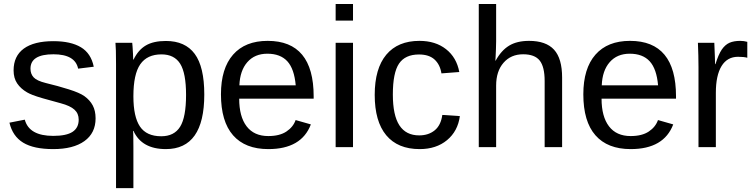

<svg xmlns="http://www.w3.org/2000/svg" viewBox="-20 -745 3820 972"><path d="M463.9 -146Q463.9 -71.3 407.5 -30.8Q351.1 9.8 249.5 9.8Q150.9 9.8 97.4 -22.7Q43.9 -55.2 27.8 -124L105.5 -139.2Q127.4 -57.1 249.5 -57.1Q316.4 -57.1 347.4 -77.6Q378.4 -98.1 378.4 -139.2Q378.4 -170.4 356.9 -189.9Q335.4 -209.5 287.6 -222.2Q231 -237.3 197.5 -247.1Q164.1 -256.8 146 -263.9Q127.9 -271 117.2 -277.3Q85 -295.9 66.9 -322.8Q48.8 -349.6 48.8 -388.7Q48.8 -460.9 100.3 -498.8Q151.9 -536.6 250.5 -536.6Q337.9 -536.6 389.4 -505.9Q440.9 -475.1 454.6 -407.2L375.5 -397.5Q360.4 -470.2 250.5 -470.2Q134.3 -470.2 134.3 -397.5Q134.3 -370.6 150.4 -353.3Q166.5 -335.9 211.9 -324.7Q272.9 -310.1 328.1 -292.7Q383.3 -275.4 407.2 -258.3Q435.1 -238.3 449.5 -211.2Q463.9 -184.1 463.9 -146Z M1014.2 -266.6Q1014.2 9.8 819.8 9.8Q697.8 9.8 655.8 -82H653.3Q655.3 -78.6 655.3 1V207.5H567.4V-420.4Q567.4 -502 564.5 -528.3H649.4Q649.9 -526.4 651.1 -509.3Q652.3 -492.2 653.3 -472.4Q654.3 -452.6 654.3 -443.4H656.2Q679.7 -492.2 718.3 -514.9Q756.8 -537.6 819.8 -537.6Q917.5 -537.6 965.8 -472.2Q1014.2 -406.7 1014.2 -266.6ZM921.9 -264.6Q921.9 -375 892.1 -422.4Q862.3 -469.7 797.4 -469.7Q725.1 -469.7 690.2 -419.7Q655.3 -369.6 655.3 -257.8Q655.3 -153.8 688.5 -104.5Q721.7 -55.2 796.4 -55.2Q861.8 -55.2 891.8 -103.3Q921.9 -151.4 921.9 -264.6Z M1190.9 -245.6Q1190.9 -154.8 1228.5 -105.5Q1266.1 -56.2 1338.4 -56.2Q1395.5 -56.2 1429.9 -79.1Q1464.4 -102.1 1476.6 -137.2L1553.7 -115.2Q1506.3 9.8 1338.4 9.8Q1221.2 9.8 1159.9 -60.1Q1098.6 -129.9 1098.6 -267.6Q1098.6 -398.4 1159.9 -468.3Q1221.2 -538.1 1335 -538.1Q1567.9 -538.1 1567.9 -257.3V-245.6ZM1477.1 -313Q1469.7 -396.5 1434.6 -434.8Q1399.4 -473.1 1333.5 -473.1Q1269.5 -473.1 1232.2 -430.4Q1194.8 -387.7 1191.9 -313Z M1767.1 -724.6V-640.6H1679.2V-724.6ZM1767.1 -528.3V0H1679.2V-528.3Z M2104.5 9.8Q1993.7 9.8 1935.3 -60.3Q1877 -130.4 1877 -264.6Q1877 -397.9 1935.5 -468Q1994.1 -538.1 2103.5 -538.1Q2184.6 -538.1 2238 -496.1Q2291.5 -454.1 2305.2 -380.4L2214.8 -373.5Q2208 -417.5 2180.2 -443.4Q2152.3 -469.2 2101.1 -469.2Q2031.2 -469.2 2000 -422.9Q1968.8 -376.5 1968.8 -266.6Q1968.8 -161.1 2002 -110.4Q2035.2 -59.6 2102.1 -59.6Q2148.9 -59.6 2180.4 -85Q2211.9 -110.4 2219.2 -163.1L2308.1 -157.2Q2297.9 -81.1 2243.2 -35.6Q2188.5 9.8 2104.5 9.8Z M2489.3 -438Q2517.6 -489.7 2557.4 -513.9Q2597.2 -538.1 2658.2 -538.1Q2744.1 -538.1 2784.9 -493.4Q2825.7 -448.7 2825.7 -352.1V0H2737.3V-335Q2737.3 -406.7 2712.2 -438.5Q2687 -470.2 2628.4 -470.2Q2566.4 -470.2 2529.1 -427.2Q2491.7 -384.3 2491.7 -311.5V0H2403.8V-724.6H2491.7V-536.1Q2491.7 -516.6 2490.7 -494.9Q2489.7 -473.1 2489 -457.3Q2488.3 -441.4 2487.8 -438Z M3025.4 -245.6Q3025.4 -154.8 3063 -105.5Q3100.6 -56.2 3172.9 -56.2Q3230 -56.2 3264.4 -79.1Q3298.8 -102.1 3311 -137.2L3388.2 -115.2Q3340.8 9.8 3172.9 9.8Q3055.7 9.8 2994.4 -60.1Q2933.1 -129.9 2933.1 -267.6Q2933.1 -398.4 2994.4 -468.3Q3055.7 -538.1 3169.4 -538.1Q3402.3 -538.1 3402.3 -257.3V-245.6ZM3311.5 -313Q3304.2 -396.5 3269 -434.8Q3233.9 -473.1 3168 -473.1Q3104 -473.1 3066.7 -430.4Q3029.3 -387.7 3026.4 -313Z M3604 -275.4V0H3516.1V-405.3Q3516.1 -460.9 3513.2 -528.3H3596.2Q3598.1 -483.4 3599.1 -456.5Q3600.1 -429.7 3600.1 -420.4H3602.1Q3616.7 -468.3 3634.3 -494.6Q3651.4 -519 3673.3 -528.6Q3695.3 -538.1 3727.5 -538.1Q3745.6 -538.1 3763.2 -533.2V-452.6Q3746.6 -457.5 3716.3 -457.5Q3661.6 -457.5 3632.8 -410.4Q3604 -363.3 3604 -275.4Z"/></svg>

Font: Arimo
Style: Regular
Weight: 400
Designer: Steve Matteson
Foundry: Monotype Imaging Inc.
Version: Version 1.33